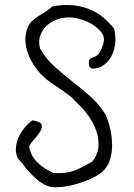

<svg xmlns="http://www.w3.org/2000/svg" viewBox="-20 -706 548 787"><path d="M448.2 -587.9Q453.1 -566.4 453.1 -545.9Q453.1 -537.1 452.1 -528.3Q449.2 -499 437 -476.1Q424.8 -453.1 404.8 -439Q384.8 -424.8 357.4 -424.8Q346.7 -428.7 345.2 -437.5Q343.8 -446.3 343.8 -451.2Q344.7 -460 349.1 -463.9Q353.5 -467.8 359.4 -470.2Q365.2 -472.7 371.6 -475.1Q377.9 -477.5 382.8 -483.4Q386.7 -487.3 391.1 -495.6Q395.5 -503.9 398.9 -512.7Q402.3 -521.5 404.3 -530.3Q406.2 -539.1 406.2 -545.9Q405.3 -562.5 392.1 -577.6Q378.9 -592.8 359.9 -605Q340.8 -617.2 318.8 -624.5Q296.9 -631.8 279.3 -633.8Q271.5 -634.8 263.7 -634.8Q242.2 -634.8 222.7 -628.9Q195.3 -621.1 175.8 -604.5Q156.2 -587.9 146.5 -563.5Q140.6 -548.8 140.6 -533.2Q140.6 -520.5 144.5 -506.8Q168.9 -463.9 204.6 -432.1Q240.2 -400.4 278.3 -370.6Q316.4 -340.8 352.1 -309.1Q387.7 -277.3 413.1 -235.4Q424.8 -209 432.1 -175.8Q439.5 -142.6 439.5 -109.4Q439.5 -75.2 428.7 -45.4Q418 -15.6 393.6 2.9Q375 16.6 350.1 27.8Q325.2 39.1 298.8 46.9Q272.5 54.7 247.1 58.6Q225.6 61.5 209 61.5H200.2Q182.6 60.5 164.1 51.3Q145.5 42 129.4 27.8Q113.3 13.7 99.1 -2Q85 -17.6 76.2 -30.3Q69.3 -40 61 -47.9Q52.7 -55.7 50.8 -62.5Q44.9 -78.1 44.9 -93.8Q44.9 -100.6 45.9 -106.4Q48.8 -128.9 59.1 -148.9Q69.3 -168.9 83.5 -185.5Q97.7 -202.1 112.3 -212.9Q145.5 -208 150.4 -195.3Q151.4 -191.4 151.4 -187.5Q151.4 -177.7 144.5 -167Q134.8 -150.4 119.6 -134.3Q104.5 -118.2 99.6 -105.5Q103.5 -83 112.8 -66.9Q122.1 -50.8 135.3 -38.1Q148.4 -25.4 164.6 -15.6Q180.7 -5.9 197.3 2.9Q210.9 3.9 222.7 3.9Q236.3 3.9 249 2Q270.5 -1 289.1 -8.3Q307.6 -15.6 323.7 -24.9Q339.8 -34.2 357.4 -43Q380.9 -72.3 383.8 -105.5V-117.2Q383.8 -144.5 374 -171.9Q362.3 -204.1 341.3 -232.9Q320.3 -261.7 298.8 -281.2Q290 -289.1 281.7 -298.8Q273.4 -308.6 265.6 -313.5Q234.4 -336.9 202.1 -357.9Q169.9 -378.9 144.5 -405.3Q130.9 -419.9 117.2 -441.4Q103.5 -462.9 94.2 -488.3Q85 -513.7 84 -542V-545.9Q84 -572.3 95.7 -597.7Q102.5 -612.3 114.3 -622.6Q126 -632.8 140.1 -641.6Q154.3 -650.4 168.5 -659.2Q182.6 -668 194.3 -679.7Q226.6 -685.5 253.9 -685.5Q266.6 -685.5 278.3 -684.6Q316.4 -680.7 348.1 -667.5Q379.9 -654.3 404.3 -633.3Q428.7 -612.3 448.2 -587.9Z"/></svg>

Font: Crafty Girls
Style: Regular
Weight: 400
Designer: Crystal Kluge
Foundry: Font Diner, Inc DBA Tart Workshop
Version: Version 1.000